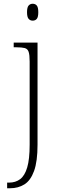

<svg xmlns="http://www.w3.org/2000/svg" viewBox="-20 -763 327 1023"><path d="M18 240V210H28Q63 210 87.5 191.5Q112 173 125 129Q138 85 138 8V-435Q138 -471 132.5 -487Q127 -503 111.5 -507Q96 -511 68 -511H53V-536H180V8Q180 97 161.5 148Q143 199 110 219.5Q77 240 34 240ZM154 -653Q141 -653 132.5 -662.5Q124 -672 124 -698Q124 -724 132.5 -733.5Q141 -743 154 -743Q168 -743 176 -733.5Q184 -724 184 -698Q184 -672 176 -662.5Q168 -653 154 -653Z"/></svg>

Font: Noto Serif Hebrew ExtraLight
Style: Regular
Weight: 250
Version: Version 2.003